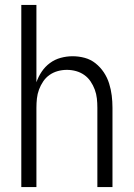

<svg xmlns="http://www.w3.org/2000/svg" viewBox="-20 -755 540 775"><path d="M66 0V-735H127V-423Q135 -446 148.5 -466Q162 -486 181.5 -500.5Q201 -515 225 -521.5Q249 -528 273 -528Q298 -528 322 -521.5Q346 -515 365.5 -499.5Q385 -484 399 -463Q413 -442 420.5 -418Q428 -394 431 -369.5Q434 -345 434 -320V0H373V-320Q373 -339 371 -357.5Q369 -376 362.5 -393.5Q356 -411 345.5 -426.5Q335 -442 320 -452.5Q305 -463 287 -468Q269 -473 250 -473Q231 -473 213 -468Q195 -463 180 -452.5Q165 -442 154.5 -426.5Q144 -411 137.5 -393.5Q131 -376 129 -357.5Q127 -339 127 -320V0Z"/></svg>

Font: Iosevka Fixed SS04 Light
Style: Regular
Weight: 300
Monospace: yes
Designer: Belleve Invis
Foundry: Belleve Invis
Version: Version 32.5.0